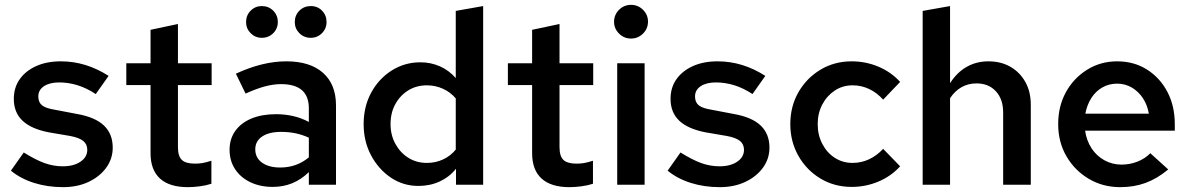

<svg xmlns="http://www.w3.org/2000/svg" viewBox="-20 -762 4911 792"><path d="M240 10Q176 10 120.5 -7.5Q65 -25 25 -58L78 -133Q128 -102 164.5 -89Q201 -76 239 -76Q284 -76 312 -95Q340 -114 340 -144Q340 -167 323.5 -180.5Q307 -194 270 -201L182 -216Q109 -230 73 -264Q37 -298 37 -354Q37 -401 61.5 -435.5Q86 -470 129.5 -489.5Q173 -509 231 -509Q283 -509 332 -494Q381 -479 428 -449L375 -374Q337 -399 299.5 -410.5Q262 -422 224 -422Q185 -422 161.5 -406.5Q138 -391 138 -364Q138 -340 153.5 -327.5Q169 -315 208 -309L297 -292Q372 -279 408.5 -244.5Q445 -210 445 -153Q445 -107 418 -70Q391 -33 345 -11.5Q299 10 240 10Z M755 10Q679 10 640 -25.5Q601 -61 601 -130V-411H501V-501H601V-639L714 -663V-501H853V-411H714V-155Q714 -118 730 -102.5Q746 -87 784 -87Q801 -87 815.5 -89.5Q830 -92 852 -99V-4Q831 3 804.5 6.5Q778 10 755 10Z M1105 9Q1053 9 1012.5 -10.5Q972 -30 949.5 -64.5Q927 -99 927 -144Q927 -189 950.5 -222Q974 -255 1017 -273Q1060 -291 1119 -291Q1154 -291 1188 -283.5Q1222 -276 1254 -259V-315Q1254 -365 1225.5 -390Q1197 -415 1139 -415Q1108 -415 1072.5 -405.5Q1037 -396 993 -376L953 -458Q1063 -509 1161 -509Q1259 -509 1312.5 -461.5Q1366 -414 1366 -327V0H1254V-52Q1222 -21 1185 -6Q1148 9 1105 9ZM1033 -146Q1033 -111 1061 -91Q1089 -71 1136 -71Q1170 -71 1199.5 -81.5Q1229 -92 1254 -113V-194Q1228 -206 1200 -212Q1172 -218 1139 -218Q1090 -218 1061.5 -199Q1033 -180 1033 -146ZM1060 -606Q1033 -606 1014 -625Q995 -644 995 -671Q995 -699 1014 -718Q1033 -737 1060 -737Q1088 -737 1107 -718Q1126 -699 1126 -671Q1126 -644 1107 -625Q1088 -606 1060 -606ZM1262 -606Q1234 -606 1215 -625Q1196 -644 1196 -671Q1196 -699 1215 -718Q1234 -737 1262 -737Q1290 -737 1308.5 -718Q1327 -699 1327 -671Q1327 -644 1308 -625Q1289 -606 1262 -606Z M1706 5Q1643 5 1592 -29.5Q1541 -64 1510.5 -121.5Q1480 -179 1480 -250Q1480 -322 1511 -379.5Q1542 -437 1595.5 -471Q1649 -505 1714 -505Q1757 -505 1794.5 -488.5Q1832 -472 1860 -440V-717L1973 -737V0H1861V-66Q1834 -32 1794 -13.5Q1754 5 1706 5ZM1741 -90Q1777 -90 1808 -104.5Q1839 -119 1860 -145V-356Q1838 -382 1807 -396Q1776 -410 1741 -410Q1698 -410 1664.5 -389.5Q1631 -369 1611 -333Q1591 -297 1591 -250Q1591 -205 1611 -168.5Q1631 -132 1664.5 -111Q1698 -90 1741 -90Z M2329 10Q2253 10 2214 -25.5Q2175 -61 2175 -130V-411H2075V-501H2175V-639L2288 -663V-501H2427V-411H2288V-155Q2288 -118 2304 -102.5Q2320 -87 2358 -87Q2375 -87 2389.5 -89.5Q2404 -92 2426 -99V-4Q2405 3 2378.5 6.5Q2352 10 2329 10Z M2526 0V-501H2639V0ZM2583 -603Q2554 -603 2533.5 -623.5Q2513 -644 2513 -672Q2513 -701 2533.5 -721.5Q2554 -742 2583 -742Q2612 -742 2632.5 -721.5Q2653 -701 2653 -673Q2653 -644 2632.5 -623.5Q2612 -603 2583 -603Z M2949 10Q2885 10 2829.5 -7.5Q2774 -25 2734 -58L2787 -133Q2837 -102 2873.5 -89Q2910 -76 2948 -76Q2993 -76 3021 -95Q3049 -114 3049 -144Q3049 -167 3032.5 -180.5Q3016 -194 2979 -201L2891 -216Q2818 -230 2782 -264Q2746 -298 2746 -354Q2746 -401 2770.5 -435.5Q2795 -470 2838.5 -489.5Q2882 -509 2940 -509Q2992 -509 3041 -494Q3090 -479 3137 -449L3084 -374Q3046 -399 3008.5 -410.5Q2971 -422 2933 -422Q2894 -422 2870.5 -406.5Q2847 -391 2847 -364Q2847 -340 2862.5 -327.5Q2878 -315 2917 -309L3006 -292Q3081 -279 3117.5 -244.5Q3154 -210 3154 -153Q3154 -107 3127 -70Q3100 -33 3054 -11.5Q3008 10 2949 10Z M3493 9Q3422 9 3364.5 -25.5Q3307 -60 3273.5 -119Q3240 -178 3240 -250Q3240 -323 3273.5 -381.5Q3307 -440 3364.5 -474.5Q3422 -509 3493 -509Q3551 -509 3603.5 -487Q3656 -465 3693 -424L3623 -351Q3597 -380 3565 -395Q3533 -410 3497 -410Q3456 -410 3423.5 -388.5Q3391 -367 3372 -331Q3353 -295 3353 -250Q3353 -205 3372 -168.5Q3391 -132 3423.5 -111Q3456 -90 3497 -90Q3533 -90 3565 -105Q3597 -120 3623 -148L3693 -76Q3656 -35 3603.5 -13Q3551 9 3493 9Z M3786 0V-717L3899 -737V-419Q3928 -464 3968 -486.5Q4008 -509 4057 -509Q4109 -509 4148 -486.5Q4187 -464 4209.5 -424Q4232 -384 4232 -330V0H4118V-298Q4118 -353 4088 -385.5Q4058 -418 4008 -418Q3974 -418 3946.5 -402.5Q3919 -387 3899 -357V0Z M4601 10Q4529 10 4471 -24.5Q4413 -59 4379 -117.5Q4345 -176 4345 -250Q4345 -324 4377 -382Q4409 -440 4464.5 -474.5Q4520 -509 4588 -509Q4658 -509 4711.5 -475Q4765 -441 4795.5 -383Q4826 -325 4826 -250V-223H4456Q4462 -182 4482.5 -150.5Q4503 -119 4535.5 -101Q4568 -83 4606 -83Q4641 -83 4672.5 -95.5Q4704 -108 4725 -130L4799 -63Q4753 -25 4705.5 -7.5Q4658 10 4601 10ZM4457 -293H4719Q4713 -329 4694.5 -357Q4676 -385 4648.5 -401Q4621 -417 4588 -417Q4555 -417 4527.5 -401.5Q4500 -386 4482 -358Q4464 -330 4457 -293Z"/></svg>

Font: Red Hat Text Medium
Style: Regular
Weight: 500
Designer: Pentagram, MCKL
Foundry: Pentagram, MCKL
Version: Version 1.023